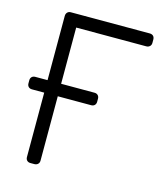

<svg xmlns="http://www.w3.org/2000/svg" viewBox="-106 -781 737 861"><g transform="rotate(15 262.5 -350.0)"><path d="M482 -700Q493 -700 499 -694Q505 -688 505 -677V-662Q505 -652 498.5 -646Q492 -640 482 -640H157V-379H312Q322 -379 328 -373Q334 -367 334 -357V-343Q334 -333 328 -327Q322 -321 312 -321H157V-22Q157 -12 150.5 -6Q144 0 134 0H116Q106 0 100 -6Q94 -12 94 -22V-321H37Q27 -321 21 -327Q15 -333 15 -343V-357Q15 -367 21 -373Q27 -379 37 -379H94V-677Q94 -687 100 -693.5Q106 -700 116 -700Z"/></g></svg>

Font: Rubik AZ
Style: Regular
Weight: 300
Designer: Hubert and Fischer
Foundry: Hubert & Fischer
Version: Version 2.000